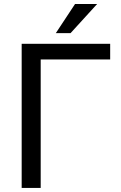

<svg xmlns="http://www.w3.org/2000/svg" viewBox="-20 -927 596 947"><path d="M523.4 -710.9V-633.8H180.7V0H86.9V-710.9ZM255.4 -763.7 350.1 -907.2H459L328.1 -763.7Z"/></svg>

Font: Roboto21382017
Style: Regular
Weight: 400
Designer: Christian Robertson
Foundry: Google
Version: Version 2.138; 2017